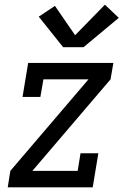

<svg xmlns="http://www.w3.org/2000/svg" viewBox="-20 -798 540 818"><path d="M13 0 24 -70 357 -460H165L152 -385H76L100 -530H463L451 -460L118 -70H311L323 -145H399L375 0ZM249 -597 145 -727 214 -773 300 -648 427 -778 486 -722 336 -597Z"/></svg>

Font: Iosevka Slab Oblique
Style: Regular
Weight: 400
Italic angle: -9°
Monospace: yes
Designer: Belleve Invis
Foundry: Belleve Invis
Version: Version 11.1.1; ttfautohint (v1.8.3)